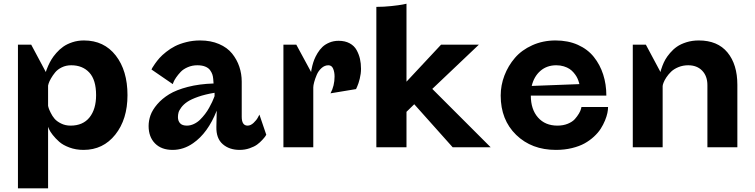

<svg xmlns="http://www.w3.org/2000/svg" viewBox="-20 -797 4083 1039"><path d="M77.1 222.2V-555.2H148.9L228 -407.2Q229 -410.6 231 -417Q232.9 -423.3 240.7 -440.9Q248.5 -458.5 258.1 -474.6Q267.6 -490.7 284.9 -510.5Q302.2 -530.3 322.3 -544.4Q342.3 -558.6 371.6 -568.4Q400.9 -578.1 434.1 -578.1Q543 -578.1 606.4 -496.6Q669.9 -415 669.9 -282.2Q669.9 -151.4 604 -68.6Q538.1 14.2 432.1 14.2Q390.6 14.2 355.7 1.2Q320.8 -11.7 300.3 -30Q279.8 -48.3 265.4 -66.7Q251 -85 245.6 -97.7L240.2 -110.8V222.2ZM240.2 -334V-224.1Q241.2 -219.7 243.2 -212.6Q245.1 -205.6 254.2 -187Q263.2 -168.5 275.4 -154.3Q287.6 -140.1 310.5 -128.7Q333.5 -117.2 361.8 -117.2Q428.7 -117.2 464.4 -161.6Q500 -206.1 500 -282.2Q500 -364.7 463.4 -404.3Q426.8 -443.8 365.2 -443.8Q337.4 -443.8 314.5 -432.6Q291.5 -421.4 278.3 -405Q265.1 -388.7 255.9 -372.6Q246.6 -356.4 243.2 -345.2Z M1288.1 -355V-165Q1288.1 -117.2 1319.8 -117.2Q1336.4 -117.2 1352.3 -132.1Q1368.2 -147 1376 -162.1L1383.8 -176.8L1420.9 -67.9Q1418.9 -64.5 1415.5 -59.1Q1412.1 -53.7 1399.2 -39.6Q1386.2 -25.4 1371.1 -14.4Q1356 -3.4 1330.6 5.4Q1305.2 14.2 1276.9 14.2Q1220.7 14.2 1185.1 -17.1Q1149.4 -48.3 1150.9 -110.8L1152.8 -198.2Q1104.5 -76.7 1024.9 -22Q973.1 14.2 914.1 14.2Q853.5 14.2 818.8 -21Q784.2 -56.2 784.2 -115.2Q784.2 -144 794.4 -173.1Q804.7 -202.1 830.8 -232.7Q856.9 -263.2 895.5 -286.9Q934.1 -310.5 996.3 -326.7Q1058.6 -342.8 1135.7 -345.2L1133.8 -370.1Q1132.8 -382.8 1129.2 -394Q1125.5 -405.3 1116.7 -417.5Q1107.9 -429.7 1090.3 -436.8Q1072.8 -443.8 1047.9 -443.8Q1020 -443.8 995.8 -433.3Q971.7 -422.9 957.5 -407.7Q943.4 -392.6 933.1 -377.7Q922.9 -362.8 918.9 -352.5L915 -341.8L799.8 -420.9Q801.3 -424.3 804.2 -429.9Q807.1 -435.5 818.6 -451.9Q830.1 -468.3 843.3 -483.2Q856.4 -498 879.2 -516.1Q901.9 -534.2 927.2 -547.1Q952.6 -560.1 988.3 -569.1Q1023.9 -578.1 1063 -578.1Q1120.6 -578.1 1165.3 -558.8Q1210 -539.6 1236.1 -507.1Q1262.2 -474.6 1275.1 -436Q1288.1 -397.5 1288.1 -355ZM942.9 -163.1Q942.9 -142.6 954.6 -129.9Q966.3 -117.2 991.2 -117.2Q1010.3 -117.2 1029.1 -126Q1047.9 -134.8 1062.3 -148.9Q1076.7 -163.1 1089.6 -179.9Q1102.5 -196.8 1111.8 -213.9Q1121.1 -231 1127.9 -245.1Q1134.8 -259.3 1137.7 -268.1L1141.1 -276.9V-294.9Q1090.3 -286.6 1052.2 -273.2Q1014.2 -259.8 993.9 -246.1Q973.6 -232.4 961.4 -216.1Q949.2 -199.7 946 -187.7Q942.9 -175.8 942.9 -163.1Z M1675.3 -324.2V0H1513.7V-555.2H1583.5L1663.6 -407.2Q1664.1 -410.6 1664.8 -416.7Q1665.5 -422.9 1669.9 -440.4Q1674.3 -458 1680.4 -473.9Q1686.5 -489.7 1698.2 -509.3Q1710 -528.8 1724.9 -543Q1739.7 -557.1 1762.5 -566.7Q1785.2 -576.2 1812.5 -576.2Q1847.2 -576.2 1872.1 -562.7Q1897 -549.3 1909.7 -526.1Q1922.4 -502.9 1928 -478.3Q1933.6 -453.6 1933.6 -424.8Q1933.6 -398.4 1926.8 -371.1Q1919.9 -343.8 1913.1 -329.1L1906.7 -314.9L1768.6 -292Q1790.5 -333 1790.5 -382.8Q1790.5 -407.2 1782.7 -425.5Q1774.9 -443.8 1757.3 -443.8Q1736.8 -443.8 1720 -428.7Q1703.1 -413.6 1694.1 -392.3Q1685.1 -371.1 1680.2 -352.8Q1675.3 -334.5 1675.3 -324.2Z M2016.6 0V-759.8Q2057.1 -759.8 2097.9 -764.2Q2138.7 -768.6 2159.2 -772.5L2179.7 -776.9V-355L2366.7 -555.2H2571.3L2319.3 -315.9L2635.3 0H2429.7L2221.7 -232.9L2179.7 -191.9V0Z M3261.2 -279.8H2852.5Q2852.5 -205.1 2891.4 -161.1Q2930.2 -117.2 2996.6 -117.2Q3027.8 -117.2 3052.7 -127.4Q3077.6 -137.7 3090.8 -152.6Q3104 -167.5 3112.8 -182.4Q3121.6 -197.3 3124 -207.5L3126.5 -217.8H3270.5Q3270.5 -203.1 3266.8 -185.3Q3263.2 -167.5 3253.9 -144.8Q3244.6 -122.1 3230.7 -100.3Q3216.8 -78.6 3194.1 -57.6Q3171.4 -36.6 3143.3 -21Q3115.2 -5.4 3075 4.4Q3034.7 14.2 2988.3 14.2Q2856.9 14.2 2773.2 -67.1Q2689.5 -148.4 2689.5 -279.8Q2689.5 -335.4 2709.7 -388.4Q2730 -441.4 2766.6 -483.9Q2803.2 -526.4 2860.6 -552.2Q2918 -578.1 2986.3 -578.1Q3054.2 -578.1 3107.4 -554.2Q3160.6 -530.3 3193.8 -488.5Q3227.1 -446.8 3244.1 -393.8Q3261.2 -340.8 3261.2 -279.8ZM2990.2 -443.8Q2939.5 -443.8 2904.5 -413.6Q2869.6 -383.3 2857.4 -332L3115.2 -341.8Q3114.7 -343.8 3114 -347.4Q3113.3 -351.1 3109.4 -361.8Q3105.5 -372.6 3100.1 -382.1Q3094.7 -391.6 3084.7 -403.6Q3074.7 -415.5 3062.3 -423.8Q3049.8 -432.1 3031 -438Q3012.2 -443.8 2990.2 -443.8Z M3808.1 0V-335.9Q3808.1 -385.3 3779.8 -414.6Q3751.5 -443.8 3704.1 -443.8Q3675.8 -443.8 3651.4 -433.8Q3627 -423.8 3611.8 -409.2Q3596.7 -394.5 3585.9 -378.2Q3575.2 -361.8 3570.6 -349.4Q3565.9 -336.9 3565.9 -331.1V0H3404.3V-555.2H3475.1L3554.2 -407.2Q3554.7 -410.6 3556.4 -417Q3558.1 -423.3 3564.7 -440.9Q3571.3 -458.5 3580.3 -474.6Q3589.4 -490.7 3606.2 -510.5Q3623 -530.3 3643.3 -544.4Q3663.6 -558.6 3694.6 -568.4Q3725.6 -578.1 3761.2 -578.1Q3863.3 -578.1 3916.7 -513.2Q3970.2 -448.2 3970.2 -337.9V0Z"/></svg>

Font: Sporting Grotesque
Style: Gras
Weight: 700
Designer: Lucas LE BIHAN
Foundry: Lucas LE BIHAN
Version: Version 1.001